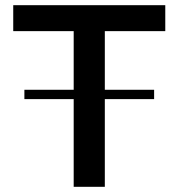

<svg xmlns="http://www.w3.org/2000/svg" viewBox="-20 -720 688 740"><path d="M264 -338H74V-374H264V-600H31V-700H617V-600H384V-374H574V-338H384V0H264Z"/></svg>

Font: Moderustic Med
Style: Regular
Weight: 500
Designer: Tural Alisoy
Foundry: TAFT Foundry
Version: Version 2.110